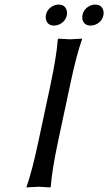

<svg xmlns="http://www.w3.org/2000/svg" viewBox="-20 -817 473 840"><path d="M200.7 -444.8Q228 -574.2 232.9 -645L235.8 -647.9Q237.8 -647.9 286.1 -645Q286.1 -645 338.9 -647.9V-645Q314.5 -577.6 286.6 -444.8L234.4 -200.2Q207 -70.8 202.1 0L199.2 2.9Q197.3 2.9 148.9 0Q148.9 0 96.2 2.9V0Q120.6 -68.8 148.4 -200.2ZM180.7 -751Q187 -781.2 217.8 -793.5Q227.1 -797.4 236.3 -796.9Q264.6 -796.9 272 -771Q274.4 -760.7 272.5 -751Q266.1 -720.7 235.4 -708.5Q225.6 -705.1 216.8 -705.1Q188.5 -705.1 181.2 -731Q178.7 -741.2 180.7 -751ZM340.8 -751Q347.2 -781.2 377.9 -793.5Q387.2 -797.4 396.5 -796.9Q424.8 -796.9 432.1 -771Q434.6 -760.7 432.6 -751Q426.3 -720.7 395.5 -708.5Q385.7 -705.1 377 -705.1Q348.6 -705.1 340.8 -731Q338.9 -741.2 340.8 -751Z"/></svg>

Font: Linux Biolinum Capitals O
Style: Italic Samll Caps
Weight: 400
Italic angle: -12°
Designer: Philipp H. Poll
Foundry: Philipp H. Poll
Version: Version 0.6.2